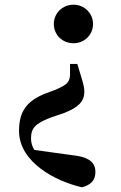

<svg xmlns="http://www.w3.org/2000/svg" viewBox="-20 -572 513 817"><path d="M293 -552C245 -552 209 -515 209 -470C209 -424 245 -388 293 -388C339 -388 376 -424 376 -470C376 -515 339 -552 293 -552ZM61 -15C61 119 218 200 329 225C366 215 386 196 386 159C386 125 365 100 307 91L126 66C117 51 112 35 112 17C112 -27 131 -46 191 -70L255 -92C315 -116 339 -141 339 -183C339 -203 332 -224 321 -260L309 -300H278V-251C275 -221 264 -211 218 -191L168 -172C94 -141 61 -98 61 -15Z"/></svg>

Font: Noto Serif CJK HK
Style: Bold
Weight: 700
Designer: Ryoko NISHIZUKA 西塚涼子 (kana & ideographs); Frank Grießhammer (Latin, Greek & Cyrillic); Wenlong ZHANG 张文龙 (bopomofo); San
Foundry: Adobe
Version: Version 2.001;hotconv 1.1.0;makeotfexe 2.6.0